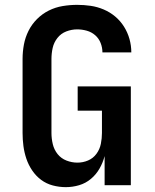

<svg xmlns="http://www.w3.org/2000/svg" viewBox="-20 -763 640 791"><path d="M251 8Q224 8 197.5 1Q171 -6 149.5 -22Q128 -38 112.5 -61Q97 -84 88.5 -109.5Q80 -135 76.5 -161.5Q73 -188 73 -215V-520Q73 -550 78.5 -579.5Q84 -609 97.5 -636Q111 -663 132.5 -684.5Q154 -706 181 -719.5Q208 -733 238 -738Q268 -743 298 -743Q326 -743 353.5 -739Q381 -735 407 -724Q433 -713 454.5 -695Q476 -677 491 -653Q506 -629 513.5 -602Q521 -575 521 -547H402Q402 -567 394.5 -586Q387 -605 372 -618Q357 -631 337.5 -636.5Q318 -642 298 -642Q275 -642 253 -633.5Q231 -625 216.5 -606.5Q202 -588 197 -565.5Q192 -543 192 -520V-215Q192 -192 197.5 -169Q203 -146 217.5 -128Q232 -110 254 -101.5Q276 -93 299 -93Q322 -93 343 -102Q364 -111 377.5 -129.5Q391 -148 395.5 -170.5Q400 -193 400 -215V-307H300V-407H519V0H411V-120Q404 -93 390 -68.5Q376 -44 354.5 -26Q333 -8 306 0Q279 8 251 8Z"/></svg>

Font: Iosevka Fixed Extended
Style: Bold
Weight: 700
Width: 7
Monospace: yes
Designer: Belleve Invis
Foundry: Belleve Invis
Version: Version 24.1.1; ttfautohint (v1.8.4)